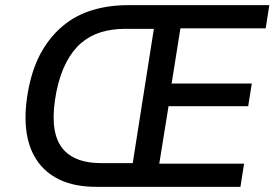

<svg xmlns="http://www.w3.org/2000/svg" viewBox="-20 -725 1069 745"><path d="M355 0Q270 0 212 -27.5Q154 -55 121 -106Q88 -157 81 -228Q74 -299 92 -387Q109 -469 143.5 -528Q178 -587 227 -627Q276 -667 339.5 -686Q403 -705 476 -705H1025L1011 -615H680L646 -401H957L943 -313H634L598 -90H927L913 0ZM374 -92H495L577 -613H464Q414 -613 371.5 -600Q329 -587 295.5 -558.5Q262 -530 237.5 -483.5Q213 -437 199 -370Q171 -227 215 -159.5Q259 -92 374 -92Z"/></svg>

Font: Nunito Sans 7pt SemiCondensed SemiBold
Style: Italic
Weight: 600
Width: 4
Italic angle: -9°
Designer: Vernon Adams
Foundry: Vernon Adams
Version: Version 3.101;gftools[0.9.27]